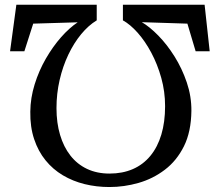

<svg xmlns="http://www.w3.org/2000/svg" viewBox="-20 -772 907 792"><path d="M824 -752.5 845 -560.5H787L753 -674.5L565 -680.5Q597 -662 633 -625.2Q669 -588.5 700 -539Q731 -489.5 750.5 -432Q770 -374.5 769.5 -314.5Q768.5 -228.5 738.8 -168.8Q709 -109 660 -71.8Q611 -34.5 551.5 -17.5Q492 -0.5 431.5 -0.5Q378 -0.5 329.2 -12.5Q280.5 -24.5 239.2 -49Q198 -73.5 167.8 -110.8Q137.5 -148 120.8 -198.2Q104 -248.5 105 -311.5Q105.5 -368 123 -424.2Q140.5 -480.5 169.2 -530.2Q198 -580 232.2 -618.8Q266.5 -657.5 300.5 -680L117 -674.5L80.5 -560.5H21.5L47.5 -752.5H379V-688Q345 -667.5 315 -631.2Q285 -595 262 -546.8Q239 -498.5 226 -442.2Q213 -386 213 -326Q213 -265 227.8 -215.5Q242.5 -166 270.5 -130.2Q298.5 -94.5 339.2 -75.2Q380 -56 431.5 -56Q485.5 -56 528 -74.5Q570.5 -93 600.2 -129Q630 -165 645.5 -216.8Q661 -268.5 661 -334Q661 -394.5 645.2 -450.8Q629.5 -507 604 -554.8Q578.5 -602.5 547.8 -637Q517 -671.5 487 -688V-752.5Z"/></svg>

Font: Merriweather Medium
Style: Regular
Weight: 500
Version: Version 2.100